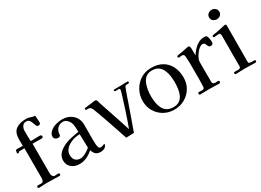

<svg xmlns="http://www.w3.org/2000/svg" viewBox="-26 -1474 2967 2184"><g transform="rotate(-30 1458.0 -382.5)"><path d="M413 -637Q413 -627 404.5 -620Q396 -613 385 -613Q377 -613 370.5 -615.5Q364 -618 361 -626Q355 -640 349.5 -654Q344 -668 339 -682Q332 -700 319 -712.5Q306 -725 285 -725Q250 -725 233 -698.5Q216 -672 216 -640Q216 -606 216.5 -572.5Q217 -539 218 -506L236 -505Q262 -505 288 -506Q314 -507 340 -507Q348 -507 354.5 -501.5Q361 -496 361 -488Q361 -468 340 -468Q321 -467 302.5 -468Q284 -469 265 -469H222V-82Q222 -63 230.5 -45Q239 -27 261 -27Q273 -27 284 -28Q295 -29 306 -29Q313 -29 316.5 -23.5Q320 -18 320 -13Q320 0 309.5 1Q299 2 291 2Q257 2 223.5 0.5Q190 -1 156 -1Q140 -1 124.5 -1Q109 -1 93 0Q80 0 68 1.5Q56 3 43 3Q36 3 29 0.5Q22 -2 22 -12Q22 -24 32.5 -26.5Q43 -29 56 -28Q69 -27 76 -27Q102 -27 109 -43.5Q116 -60 116 -82V-470H57Q41 -470 39 -463Q37 -456 26 -456Q15 -456 15 -466Q15 -470 17.5 -482Q20 -494 21 -497Q25 -506 40.5 -505Q56 -504 65 -504H114Q113 -524 113 -544.5Q113 -565 113 -585Q113 -679 163 -715Q213 -751 300 -751Q329 -751 354 -740.5Q379 -730 407 -730Q408 -707 410.5 -683.5Q413 -660 413 -637Z M745 -116Q743 -160 742.5 -205Q742 -250 740 -294H731Q700 -294 664 -284.5Q628 -275 596 -256Q564 -237 543.5 -209Q523 -181 523 -145Q523 -101 546.5 -75.5Q570 -50 615 -50Q635 -50 660 -61Q685 -72 708 -87.5Q731 -103 745 -116ZM930 -52Q930 -45 923.5 -35.5Q917 -26 912 -21Q899 -9 882 -4.5Q865 0 848 0Q807 0 785 -20Q763 -40 752 -77Q715 -44 669.5 -22Q624 0 573 0Q534 0 501 -14.5Q468 -29 447.5 -58Q427 -87 427 -128Q427 -168 447 -198Q467 -228 498 -249Q529 -270 562 -283Q605 -301 650.5 -309.5Q696 -318 741 -326Q740 -356 738 -393Q736 -430 722 -457Q712 -478 691.5 -495.5Q671 -513 646 -513Q604 -513 577 -489Q550 -465 542 -424Q541 -417 541 -409Q541 -401 539 -395Q537 -388 527.5 -384Q518 -380 511 -380Q489 -380 473.5 -391.5Q458 -403 458 -427Q458 -440 462 -449Q468 -466 483.5 -481.5Q499 -497 518.5 -508.5Q538 -520 554 -525Q576 -532 603 -536.5Q630 -541 652 -541Q705 -541 747.5 -518.5Q790 -496 814.5 -456Q839 -416 839 -361V-330Q839 -272 838.5 -214.5Q838 -157 841 -99Q843 -80 849 -62.5Q855 -45 879 -45Q891 -45 902.5 -51Q914 -57 923 -57Q930 -57 930 -52Z M1520 -529Q1520 -517 1506.5 -516.5Q1493 -516 1485 -516Q1467 -516 1460 -499Q1455 -487 1450.5 -474.5Q1446 -462 1441 -449Q1431 -423 1422 -396.5Q1413 -370 1404 -343Q1373 -257 1343.5 -171Q1314 -85 1282 1L1179 5Q1156 -64 1133 -133Q1110 -202 1086 -270Q1069 -317 1052.5 -364Q1036 -411 1018 -457Q1015 -465 1007 -477Q999 -489 991 -492Q980 -497 971 -497Q962 -497 951 -497Q945 -497 939.5 -499.5Q934 -502 934 -509Q934 -519 946 -522Q966 -526 990 -528Q1014 -530 1034 -533Q1045 -535 1057 -537Q1069 -539 1081 -539Q1097 -539 1103 -526Q1107 -516 1110 -505Q1113 -494 1116 -483Q1125 -456 1134 -429Q1143 -402 1152 -375Q1178 -298 1204 -220Q1230 -142 1255 -64Q1291 -161 1323 -259Q1355 -357 1385 -456Q1387 -462 1391.5 -478.5Q1396 -495 1396 -501Q1396 -511 1391 -514Q1386 -517 1377 -517Q1368 -517 1359 -516.5Q1350 -516 1341 -516Q1336 -516 1330.5 -519Q1325 -522 1325 -527Q1325 -539 1339 -539Q1353 -539 1361 -539Q1382 -539 1403.5 -539.5Q1425 -540 1446 -540Q1461 -540 1476 -541Q1491 -542 1506 -542Q1520 -542 1520 -529Z M1973 -266Q1973 -307 1967 -350Q1961 -393 1944 -430Q1927 -467 1895.5 -489.5Q1864 -512 1812 -512Q1764 -512 1733.5 -488Q1703 -464 1687 -425.5Q1671 -387 1664.5 -344.5Q1658 -302 1658 -264Q1658 -222 1664.5 -180.5Q1671 -139 1688 -104Q1705 -69 1737 -48Q1769 -27 1820 -27Q1870 -27 1900.5 -49Q1931 -71 1946.5 -107Q1962 -143 1967.5 -185Q1973 -227 1973 -266ZM2087 -262Q2087 -186 2050.5 -126Q2014 -66 1952.5 -31.5Q1891 3 1815 3Q1740 3 1680 -31.5Q1620 -66 1584.5 -126Q1549 -186 1549 -260Q1549 -337 1584 -401Q1619 -465 1680 -503.5Q1741 -542 1819 -542Q1905 -542 1964.5 -507Q2024 -472 2055.5 -409Q2087 -346 2087 -262Z M2568 -448Q2568 -434 2559 -426Q2550 -418 2536 -418Q2518 -418 2510.5 -428Q2503 -438 2498.5 -451Q2494 -464 2486.5 -474Q2479 -484 2460 -484Q2441 -484 2419.5 -467Q2398 -450 2379 -425Q2360 -400 2347.5 -375Q2335 -350 2334 -334Q2333 -313 2333 -291.5Q2333 -270 2333 -249Q2333 -201 2333.5 -152.5Q2334 -104 2334 -56Q2334 -43 2346 -36.5Q2358 -30 2369 -30Q2379 -30 2388 -31Q2397 -32 2407 -32Q2412 -32 2416 -27Q2420 -22 2420 -18Q2420 -12 2415.5 -5.5Q2411 1 2405 1Q2373 1 2341 -0.5Q2309 -2 2277 -2Q2246 -2 2215 -1Q2184 0 2152 0Q2147 0 2143.5 -6Q2140 -12 2140 -16Q2140 -29 2150 -31Q2161 -33 2174 -32Q2187 -31 2198 -31Q2226 -31 2227 -57Q2230 -103 2230 -149Q2230 -195 2230 -241V-315Q2230 -350 2229.5 -385Q2229 -420 2226 -455Q2225 -472 2217 -480.5Q2209 -489 2191 -489Q2183 -489 2175 -487Q2167 -485 2159 -485Q2143 -485 2143 -499Q2143 -508 2152 -511Q2162 -515 2173.5 -516Q2185 -517 2195 -519Q2235 -525 2272 -534Q2275 -534 2289 -537.5Q2303 -541 2304 -541Q2318 -541 2325 -529Q2327 -526 2328 -510Q2329 -494 2329 -473.5Q2329 -453 2329 -435.5Q2329 -418 2329 -412Q2351 -446 2378.5 -476Q2406 -506 2440.5 -525Q2475 -544 2518 -544Q2546 -544 2553.5 -529.5Q2561 -515 2564 -492Q2566 -482 2567 -470.5Q2568 -459 2568 -448Z M2895 -15Q2895 -9 2889.5 -4Q2884 1 2878 1Q2843 1 2808 -0.5Q2773 -2 2738 -2Q2709 -2 2679.5 -0.5Q2650 1 2621 1Q2616 1 2612 -4.5Q2608 -10 2608 -14Q2608 -26 2619 -27Q2631 -29 2644.5 -28Q2658 -27 2670 -27Q2683 -27 2692 -33.5Q2701 -40 2701 -53V-183L2702 -457Q2702 -471 2697.5 -480.5Q2693 -490 2676 -490Q2663 -490 2649.5 -488Q2636 -486 2622 -486Q2618 -486 2612 -488.5Q2606 -491 2606 -496Q2606 -509 2616 -511Q2629 -515 2642 -516.5Q2655 -518 2668 -520Q2696 -525 2723.5 -531.5Q2751 -538 2779 -544Q2785 -546 2790 -546Q2808 -546 2808 -531Q2808 -412 2807 -292.5Q2806 -173 2806 -53Q2806 -35 2823 -31.5Q2840 -28 2853 -28Q2861 -28 2868.5 -28.5Q2876 -29 2883 -29Q2887 -29 2891 -24Q2895 -19 2895 -15ZM2813 -708Q2813 -680 2793 -663Q2773 -646 2746 -646Q2719 -646 2699 -663Q2679 -680 2679 -708Q2679 -736 2699 -753Q2719 -770 2746 -770Q2773 -770 2793 -753Q2813 -736 2813 -708Z"/></g></svg>

Font: Kaisei Opti Medium
Style: Regular
Weight: 500
Designer: Font-Kai, 金井和夫
Foundry: KAZUO KANAI
Version: Version 5.003